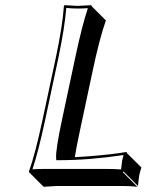

<svg xmlns="http://www.w3.org/2000/svg" viewBox="-20 -668 602 748"><path d="M271.5 -55.7Q319.8 -58.1 370.4 -63Q420.9 -67.9 446.8 -71.8L473.1 -76.2L474.1 -71.8L530.8 -15.6Q525.4 1 522 17.6Q521 22.9 519.5 37.6Q518.6 50.8 517.6 56.6L460.9 0L458.5 2.9L515.1 59.6Q491.2 56.6 455.6 56.6H202.6L149.9 59.6L93.3 2.9L92.8 0Q117.2 -68.4 145.5 -200.2L197.8 -444.8Q223.6 -567.4 229 -645L231.9 -647.9Q233.9 -647.9 283.2 -645L335.9 -647.9V-645L392.6 -588.4Q368.2 -521 340.3 -388.7L288.1 -143.6Q278.3 -98.1 271.5 -55.7ZM221.7 -202.1 273.9 -447.3Q300.3 -570.8 322.3 -636.2Q303.7 -634.8 283.2 -634.8Q257.8 -634.8 238.3 -637.2Q231.9 -559.6 207.5 -442.9L155.3 -197.8Q128.9 -75.2 106.4 -8.3Q125.5 -9.8 146 -9.8H398.9Q429.2 -9.8 451.7 -7.8Q455.1 -41 455.6 -41Q458 -51.3 461.4 -64Q327.6 -43.9 208.5 -43.9H199.2L198.7 -53.2Q196.3 -82.5 221.7 -202.1Z"/></svg>

Font: Linux Biolinum Shadow O
Style: Italic
Weight: 400
Italic angle: -12°
Designer: Philipp H. Poll
Foundry: Philipp H. Poll
Version: Version 0.6.2